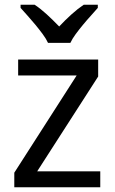

<svg xmlns="http://www.w3.org/2000/svg" viewBox="-20 -786 481 806"><path d="M400.9 0H40V-61L301.8 -469.2H56.2V-536.1H392.1V-464.8L136.2 -66.9H400.9ZM390.6 -752.9Q378.4 -738.8 361.6 -720.2Q344.7 -701.7 328.4 -681.9Q312 -662.1 297.6 -642.6Q283.2 -623 275.4 -606H181.6Q173.8 -623 159.4 -642.6Q145 -662.1 128.7 -681.9Q112.3 -701.7 95.7 -720.2Q79.1 -738.8 66.4 -752.9V-766.1H125.5Q150.4 -749.5 176.3 -725.8Q202.1 -702.1 228.5 -674.8Q253.9 -702.1 280.3 -725.8Q306.6 -749.5 331.5 -766.1H390.6Z"/></svg>

Font: Genotype
Style: Regular
Weight: 400
Foundry: Ascender Corporation
Version: Version 1.00